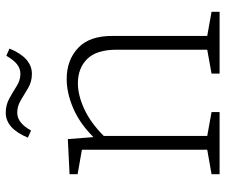

<svg xmlns="http://www.w3.org/2000/svg" viewBox="-78 -706 784 668"><g transform="rotate(-90 314.0 -372.0)"><path d="M42 0V-28L127 -43V-479L42 -494V-522L164 -528L171 -439Q219 -487 272 -509.5Q325 -532 373 -532Q439 -532 481.5 -492Q524 -452 523 -370V-43L607 -28V0H392V-28L475 -43V-359Q475 -428 443 -460.5Q411 -493 358 -493Q317 -493 269 -471Q221 -449 175 -403V-43L258 -28V0ZM391 -653Q364 -653 342 -666Q320 -679 299.5 -691.5Q279 -704 256 -704Q220 -704 194 -656L169 -667Q186 -707 207.5 -725.5Q229 -744 256 -744Q283 -744 305.5 -731.5Q328 -719 348.5 -706Q369 -693 391 -693Q409 -693 424 -704.5Q439 -716 454 -742L479 -731Q447 -653 391 -653Z"/></g></svg>

Font: Bitter Light
Style: Regular
Weight: 300
Designer: Sol Matas, and Bitter project Authors
Foundry: Sol Matas
Version: Version 2.001